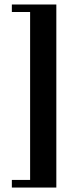

<svg xmlns="http://www.w3.org/2000/svg" viewBox="-20 -695 319 862"><path d="M232.9 147H33.2V112.8H115.2V-641.1H33.2V-674.8H232.9Z"/></svg>

Font: Unna-Bold
Style: Bold
Weight: 700
Designer: Jorge de Buen U.
Foundry: Omnibus-Type
Version: Version 2.006;PS 002.006;hotconv 1.0.70;makeotf.lib2.5.58329